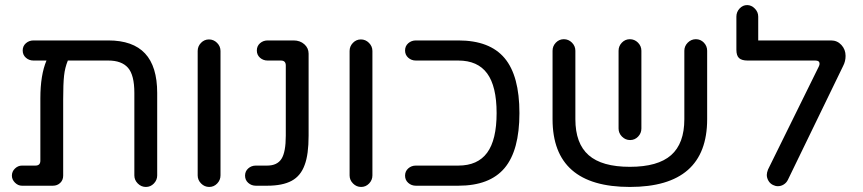

<svg xmlns="http://www.w3.org/2000/svg" viewBox="-20 -738 3435 764"><path d="M605.5 -368.2V-40Q605.5 -21.5 592.3 -7.8Q579.1 5.9 560.5 5.9Q542 5.9 528.3 -7.8Q514.6 -21.5 514.6 -40V-368.2Q514.6 -439.5 489.3 -468.3Q463.9 -497.1 411.1 -497.1H250Q238.3 -468.8 234.9 -436.5Q231.4 -404.3 231.4 -342.8V-39.1Q231.4 -21.5 219.7 -10.3Q208 1 190.4 1H67.4Q51.8 1 39.6 -11.2Q27.3 -23.4 27.3 -39.1Q27.3 -55.7 39.6 -67.4Q51.8 -79.1 67.4 -79.1H121.1Q140.6 -79.1 140.6 -98.6V-346.7Q140.6 -439.5 165 -497.1H113.3Q95.7 -497.1 83 -508.3Q70.3 -519.5 70.3 -537.1Q70.3 -554.7 83 -565.9Q95.7 -577.1 113.3 -577.1H411.1Q508.8 -577.1 557.1 -525.4Q605.5 -473.6 605.5 -368.2Z M766.6 -40V-535.2Q766.6 -553.7 779.8 -567.4Q793 -581.1 811.5 -581.1Q830.1 -581.1 843.8 -567.4Q857.4 -553.7 857.4 -535.2V-40Q857.4 -21.5 844.2 -7.8Q831.1 5.9 812.5 5.9Q793.9 5.9 780.3 -7.8Q766.6 -21.5 766.6 -40Z M955.1 -39.1Q955.1 -56.6 967.8 -67.9Q980.5 -79.1 998 -79.1H1043Q1083 -79.1 1100.1 -106Q1117.2 -132.8 1117.2 -198.2V-477.5Q1117.2 -497.1 1097.7 -497.1H1044.9Q1027.3 -497.1 1014.6 -508.3Q1002 -519.5 1002 -537.1Q1002 -554.7 1014.6 -565.9Q1027.3 -577.1 1044.9 -577.1H1148.4Q1173.8 -577.1 1190.9 -562Q1208 -546.9 1208 -524.4V-198.2Q1208 -123 1192.4 -82Q1176.8 -38.1 1140.6 -18.6Q1104.5 1 1043 1H998Q980.5 1 967.8 -10.3Q955.1 -21.5 955.1 -39.1Z M1371.1 -40V-535.2Q1371.1 -553.7 1384.3 -567.4Q1397.5 -581.1 1416 -581.1Q1434.6 -581.1 1448.2 -567.4Q1461.9 -553.7 1461.9 -535.2V-40Q1461.9 -21.5 1448.7 -7.8Q1435.5 5.9 1417 5.9Q1398.4 5.9 1384.8 -7.8Q1371.1 -21.5 1371.1 -40Z M2046.9 -288.1Q2046.9 -139.6 1987.8 -69.3Q1928.7 1 1803.7 1H1634.8Q1617.2 1 1604.5 -10.3Q1591.8 -21.5 1591.8 -39.1Q1591.8 -56.6 1604.5 -67.9Q1617.2 -79.1 1634.8 -79.1H1803.7Q1880.9 -79.1 1918.5 -130.4Q1956.1 -181.6 1956.1 -288.1Q1956.1 -394.5 1918.5 -445.8Q1880.9 -497.1 1803.7 -497.1H1634.8Q1617.2 -497.1 1604.5 -508.3Q1591.8 -519.5 1591.8 -537.1Q1591.8 -554.7 1604.5 -565.9Q1617.2 -577.1 1634.8 -577.1H1803.7Q1928.7 -577.1 1987.8 -506.8Q2046.9 -436.5 2046.9 -288.1Z M2793.9 -536.1V-263.7Q2793.9 5.9 2486.3 5.9Q2178.7 5.9 2178.7 -263.7V-536.1Q2178.7 -554.7 2191.9 -568.4Q2205.1 -582 2223.6 -582Q2242.2 -582 2255.9 -568.4Q2269.5 -554.7 2269.5 -536.1V-263.7Q2269.5 -167 2322.3 -120.6Q2375 -74.2 2486.3 -74.2Q2597.7 -74.2 2650.4 -120.6Q2703.1 -167 2703.1 -263.7V-536.1Q2703.1 -554.7 2716.8 -568.4Q2730.5 -582 2749 -582Q2767.6 -582 2780.8 -568.4Q2793.9 -554.7 2793.9 -536.1ZM2441.4 -226.6V-536.1Q2441.4 -554.7 2454.6 -568.4Q2467.8 -582 2486.3 -582Q2504.9 -582 2518.6 -568.4Q2532.2 -554.7 2532.2 -536.1V-226.6Q2532.2 -208 2519 -194.3Q2505.9 -180.7 2487.3 -180.7Q2468.8 -180.7 2455.1 -194.3Q2441.4 -208 2441.4 -226.6Z M3031.2 -42Q3031.2 -50.8 3036.1 -63.5L3238.3 -473.6Q3241.2 -479.5 3241.2 -484.4Q3241.2 -497.1 3224.6 -497.1H2955.1Q2931.6 -497.1 2920.9 -506.8Q2910.2 -516.6 2910.2 -540V-671.9Q2910.2 -690.4 2922.9 -704.1Q2935.5 -717.8 2953.1 -717.8Q2969.7 -717.8 2983.4 -704.1Q2997.1 -690.4 2997.1 -671.9V-577.1H3287.1Q3311.5 -577.1 3328.1 -559.1Q3344.7 -541 3344.7 -515.6Q3344.7 -494.1 3335 -475.6L3115.2 -22.5Q3109.4 -10.7 3098.6 -3.9Q3087.9 2.9 3075.2 2.9Q3065.4 2.9 3055.7 -2Q3043.9 -7.8 3037.6 -19Q3031.2 -30.3 3031.2 -42Z"/></svg>

Font: KTXP_ComRound
Style: Medium
Weight: 500
Version: Version 1.01;May 16, 2022;FontCreator 13.0.0.2683 64-bit